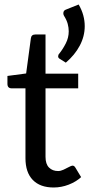

<svg xmlns="http://www.w3.org/2000/svg" viewBox="-20 -824 403 852"><path d="M218 8Q158 8 125.5 -25.5Q93 -59 93 -122V-432H32Q13 -432 13 -452V-487L96 -498L117 -654Q119 -671 137 -671H182V-497H327V-432H182V-128Q182 -96 197.5 -80.5Q213 -65 238 -65Q249 -65 262 -71Q275 -77 286 -83Q297 -89 302 -89Q309 -89 314 -81L340 -38Q317 -17 284.5 -4.5Q252 8 218 8ZM274 -782 329 -804Q343 -780 349.5 -756Q356 -732 356 -708Q356 -663 334 -621.5Q312 -580 272 -546L245 -563Q238 -567 238 -574Q238 -581 243 -586Q259 -606 272 -631.5Q285 -657 285 -685Q285 -701 280.5 -718Q276 -735 264 -754Q261 -759 261 -765Q261 -778 274 -782Z"/></svg>

Font: Aleo
Style: Regular
Weight: 400
Designer: Alessio Laiso
Foundry: Alessio Laiso
Version: Version 2.001; ttfautohint (v1.8.4.7-5d5b);gftools[0.9.29]